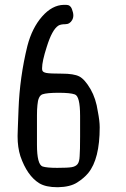

<svg xmlns="http://www.w3.org/2000/svg" viewBox="-20 -784 529 804"><path d="M220.7 0Q171.9 0 144.5 -16.6Q93.8 -47.9 65.4 -129.9Q53.7 -167 53.7 -211.9V-216.8Q53.7 -231.4 54.7 -249Q55.7 -267.6 57.6 -326.2Q62.5 -460.9 94.7 -591.8Q114.3 -667 156.2 -714.8Q198.2 -762.7 247.1 -763.7Q247.1 -763.7 256.8 -763.7Q274.4 -763.7 280.8 -747.1Q287.1 -730.5 287.1 -719.7Q287.1 -709 282.2 -700.2Q272.5 -682.6 252.9 -682.6Q234.4 -682.6 224.6 -676.8Q198.2 -660.2 175.8 -587.9Q156.2 -527.3 156.2 -498Q156.2 -492.2 157.2 -489.3Q159.2 -481.4 174.3 -478.5Q189.5 -475.6 239.3 -475.6Q289.1 -475.6 312 -463.9Q335 -452.1 359.4 -410.2Q381.8 -371.1 389.6 -317.4Q397.5 -277.3 397.5 -251Q397.5 -118.2 349.6 -59.6Q332 -38.1 302.7 -19.5Q273.4 -1 222.7 0Q221.7 0 220.7 0ZM304.7 -96.7Q312.5 -106.4 313.5 -129.9Q315.4 -153.3 315.4 -212.9V-298.8Q315.4 -381.8 293 -388.7Q274.4 -395.5 225.6 -395.5Q176.8 -395.5 158.2 -389.2Q139.6 -382.8 136.7 -343.8Q134.8 -326.2 134.8 -300.8V-177.7Q134.8 -95.7 158.2 -86.9Q175.8 -81.1 219.7 -81.1Q263.7 -81.1 280.3 -84Q296.9 -86.9 304.7 -96.7Z"/></svg>

Font: Semi-Sweet
Style: Book
Weight: 400
Designer: Walter E Stewart
Version: 0.5